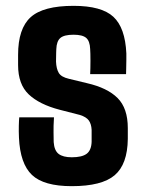

<svg xmlns="http://www.w3.org/2000/svg" viewBox="-20 -629 500 658"><path d="M226 9Q130 9 89.5 -29.5Q49 -68 45 -157Q44 -179 44.5 -198.5Q45 -218 46 -227H165Q163 -195 163.5 -175.5Q164 -156 164 -142Q166 -113 181 -101.5Q196 -90 226 -90Q261 -90 277 -102Q293 -114 294 -143Q294 -164 294 -184Q293 -204 284.5 -216Q276 -228 254 -235L184 -253Q115 -271 78.5 -305.5Q42 -340 42 -406Q42 -424 42 -441Q42 -531 85 -570Q128 -609 232 -609Q328 -609 368.5 -571.5Q409 -534 413 -446Q413 -438 413 -423.5Q413 -409 412.5 -394.5Q412 -380 412 -375H289Q290 -393 290 -420.5Q290 -448 289 -461Q288 -488 275.5 -499Q263 -510 232 -510Q200 -510 187 -499Q174 -488 173 -461Q173 -458 172.5 -448.5Q172 -439 172 -418Q173 -393 181.5 -379Q190 -365 216 -359L278 -344Q348 -328 383 -293Q418 -258 418 -190Q418 -181 418 -172Q418 -163 418 -153Q417 -66 373 -28.5Q329 9 226 9Z"/></svg>

Font: Big Shoulders Text ExtraBold
Style: Regular
Weight: 800
Designer: Patric King
Foundry: XO Type Co
Version: Version 1.000; ttfautohint (v1.8.2)